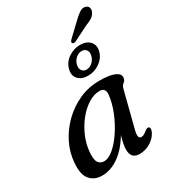

<svg xmlns="http://www.w3.org/2000/svg" viewBox="-212 -983 978 1100"><g transform="rotate(-30 277.0 -433.5)"><path d="M427 -127.5Q418.5 -96.5 421.8 -82.8Q425 -69 438.5 -69Q448 -69 456.2 -73.8Q464.5 -78.5 476 -88Q492 -100.5 501 -96Q514.5 -88.5 502 -61.5Q486.5 -30 453.2 -9.8Q420 10.5 381 10.5Q325 10.5 325 -48.5Q325 -64 328.2 -83.2Q331.5 -102.5 341 -137Q297.5 -64.5 244 -27Q190.5 10.5 133.5 10.5Q82.5 10.5 53.8 -23.5Q25 -57.5 31.5 -131.5Q35.5 -195.5 65 -255.8Q94.5 -316 143.2 -364Q192 -412 254.8 -440.5Q317.5 -469 388.5 -469Q457 -469 489 -454.5Q521 -440 519 -416.5Q517.5 -398 504.8 -389Q492 -380 487 -362.5ZM137.5 -141Q133.5 -93 146.5 -74Q159.5 -55 184 -55Q213.5 -55 247.8 -84.2Q282 -113.5 313.5 -160.8Q345 -208 367.5 -263.5Q390 -319 396 -371.5Q401 -417.5 361 -417.5Q323.5 -417.5 285.5 -393.8Q247.5 -370 215.5 -330Q183.5 -290 162.5 -241Q141.5 -192 137.5 -141ZM454 -834Q477.5 -857 496.8 -869Q516 -881 534.5 -874.5Q550 -869.5 553.2 -855.2Q556.5 -841 548 -826Q540 -810.5 524 -800.2Q508 -790 483.5 -781L383.5 -731Q367.5 -725.5 362 -735Q359.5 -740 363.2 -745.8Q367 -751.5 372.5 -756.5ZM349.5 -525.5Q307.5 -525.5 285 -550Q262.5 -574.5 273 -614Q283 -653 318.5 -677.5Q354 -702 396 -702Q438.5 -702 460.8 -677.2Q483 -652.5 473 -614Q462.5 -575 427.2 -550.2Q392 -525.5 349.5 -525.5ZM387 -667Q366.5 -667 348.8 -652.2Q331 -637.5 325 -614Q319 -591 329 -575.8Q339 -560.5 359.5 -560.5Q380 -560.5 397.5 -575.8Q415 -591 421 -614Q427 -637 417.2 -652Q407.5 -667 387 -667Z"/></g></svg>

Font: Fraunces 9pt S050
Style: Italic
Weight: 400
Italic angle: -16°
Version: Version 1.000; ttfautohint (v1.8.3)